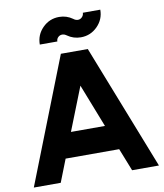

<svg xmlns="http://www.w3.org/2000/svg" viewBox="-96 -975 900 1053"><g transform="rotate(-10 354.5 -448.5)"><path d="M329.1 -790.5 324.7 -793.5Q315.9 -799.3 305.2 -799.3Q291.5 -799.3 282 -789.8Q272.5 -780.3 272.5 -766.6H174.8Q174.8 -820.8 212.9 -859.1Q251 -897.5 305.2 -897.5Q346.2 -897.5 379.9 -873.5L385.3 -869.6Q394 -863.8 404.3 -863.8Q418 -863.8 427.7 -873.8Q437.5 -883.8 437.5 -897.5H534.7Q534.7 -843.3 496.3 -804.9Q458 -766.6 404.3 -766.6Q362.8 -766.6 329.1 -790.5ZM6.3 0 279.8 -696.8H429.7L703.1 0H553.7L503.9 -126H205.6L156.2 0ZM259.8 -265.1H449.2L355 -505.9Z"/></g></svg>

Font: Basically A Sans Serif
Style: Bold
Weight: 700
Designer: Hyung-Suk Kim
Foundry: Mental Design
Version: 1.000